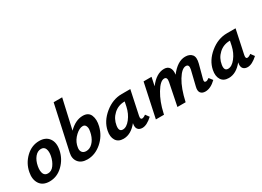

<svg xmlns="http://www.w3.org/2000/svg" viewBox="-20 -1386 2825 2068"><g transform="rotate(-30 1392.0 -352.0)"><path d="M174 7Q90 7 53 -49.5Q16 -106 33 -191Q52 -289 124.5 -358.5Q197 -428 291 -428Q373 -428 411.5 -373.5Q450 -319 432 -231Q412 -133 340 -63Q268 7 174 7ZM201 -77Q246 -77 277.5 -120.5Q309 -164 321 -224Q331 -277 317.5 -310.5Q304 -344 265 -344Q222 -344 189 -304Q156 -264 144 -199Q134 -143 148 -110Q162 -77 201 -77Z M833 -428Q903 -428 926 -373.5Q949 -319 930 -241Q904 -135 822.5 -65Q741 5 646 5Q570 5 534.5 -40.5Q499 -86 514 -153L636 -711H742L659 -344Q743 -428 833 -428ZM811 -210Q819 -239 821.5 -264Q824 -289 813.5 -310.5Q803 -332 777 -332Q736 -332 688 -287.5Q640 -243 624 -187L620 -169Q610 -127 626.5 -103Q643 -79 679 -79Q723 -79 758.5 -115Q794 -151 811 -210Z M1421 -103 1454 -58Q1383 7 1328 7Q1290 7 1271.5 -16.5Q1253 -40 1263 -89Q1186 7 1093 7Q1028 7 1000 -38.5Q972 -84 986 -154Q1007 -261 1104.5 -341Q1202 -421 1315 -421H1422L1359 -124Q1351 -82 1374 -82Q1393 -82 1421 -103ZM1136 -83Q1183 -83 1228.5 -141Q1274 -199 1291 -278L1303 -336H1302Q1222 -336 1165.5 -284Q1109 -232 1097 -154Q1086 -83 1136 -83Z M2211 -103 2245 -59Q2177 7 2111 7Q2071 7 2052.5 -17.5Q2034 -42 2047 -92L2092 -277Q2105 -337 2063 -337Q2013 -337 1957 -246Q1901 -155 1867 0H1765L1821 -277Q1833 -337 1794 -337Q1745 -337 1687.5 -241Q1630 -145 1602 -17L1598 0H1497L1587 -421H1686L1664 -316Q1748 -428 1844 -428Q1889 -428 1909.5 -396.5Q1930 -365 1922 -311Q2011 -428 2107 -428Q2162 -428 2189.5 -395Q2217 -362 2198 -289L2154 -124Q2142 -84 2169 -84Q2186 -84 2211 -103Z M2730 -103 2763 -58Q2692 7 2637 7Q2599 7 2580.5 -16.5Q2562 -40 2572 -89Q2495 7 2402 7Q2337 7 2309 -38.5Q2281 -84 2295 -154Q2316 -261 2413.5 -341Q2511 -421 2624 -421H2731L2668 -124Q2660 -82 2683 -82Q2702 -82 2730 -103ZM2445 -83Q2492 -83 2537.5 -141Q2583 -199 2600 -278L2612 -336H2611Q2531 -336 2474.5 -284Q2418 -232 2406 -154Q2395 -83 2445 -83Z"/></g></svg>

Font: EauTest
Style: Bold Italic
Weight: 700
Italic angle: -12°
Designer: Christian Thalmann (Catharsis Fonts)
Version: Version 0.001;PS 000.001;hotconv 1.0.88;makeotf.lib2.5.64775